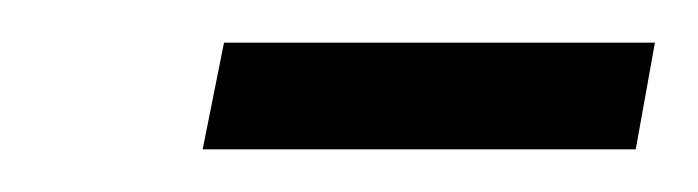

<svg xmlns="http://www.w3.org/2000/svg" viewBox="-20 -675 327 90"><path d="M75 -605 85 -655H287L278 -605Z"/></svg>

Font: Saira UltraCondensed Medium
Style: Italic
Weight: 500
Width: 1
Italic angle: -12°
Designer: Hector Gatti with collaboration of the Omnibus-Type team
Foundry: Omnibus-Type
Version: Version 1.101